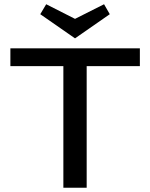

<svg xmlns="http://www.w3.org/2000/svg" viewBox="-20 -886 707 906"><path d="M498 -819 334 -705 170 -819 198 -866 334 -797 471 -866ZM640 -658V-574H389V0H279V-574H29V-658Z"/></svg>

Font: EauTestText Semibold
Style: Regular
Weight: 600
Designer: Christian Thalmann (Catharsis Fonts)
Version: Version 0.001;PS 000.001;hotconv 1.0.88;makeotf.lib2.5.64775